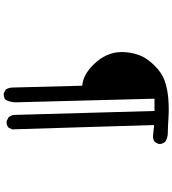

<svg xmlns="http://www.w3.org/2000/svg" viewBox="33 -865 934 1040"><g transform="rotate(90 500.0 -345.0)"><path d="M485.4 101.6 465.8 91.8Q454.1 74.2 454.1 52.7L444.3 -323.2Q405.3 -327.1 373 -348.6Q340.8 -370.1 313.5 -402.3Q286.1 -434.6 272.5 -473.6Q258.8 -512.7 262.7 -558.1Q266.6 -603.5 282.2 -640.6Q297.9 -677.7 336.9 -716.8Q376 -755.9 418.9 -770.5Q461.9 -785.2 513.7 -789.6Q565.4 -793.9 618.2 -790.5Q670.9 -787.1 698.2 -787.1Q725.6 -787.1 747.1 -773.4Q761.7 -757.8 759.8 -736.3L749 -716.8Q735.4 -705.1 713.9 -707L657.2 -712.9L680.7 56.6L670.9 76.2Q657.2 87.9 635.7 85.9L616.2 76.2Q604.5 62.5 602.5 46.9L581.1 -714.8H514.6L534.2 35.2Q534.2 66.4 520.5 91.8Q506.8 103.5 485.4 101.6Z"/></g></svg>

Font: NaikaiFont
Style: Regular
Weight: 400
Version: Version 1.67